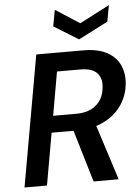

<svg xmlns="http://www.w3.org/2000/svg" viewBox="-61 -975 747 1022"><g transform="rotate(-5 312.5 -464.0)"><path d="M28 0 152 -700H402Q483 -700 531.5 -672.5Q580 -645 599.5 -599Q619 -553 612 -497Q605 -436 569.5 -386Q534 -336 473 -307Q412 -278 326 -278H197L148 0ZM397 0 305 -309H432L531 0ZM213 -367H337Q404 -367 443 -400.5Q482 -434 488 -491Q495 -540 469 -570Q443 -600 377 -600H254ZM560 -928 544 -841 386 -760 255 -841 271 -928 400 -845Z"/></g></svg>

Font: DM Sans 11pt SemiBold
Style: Italic
Weight: 600
Italic angle: -10°
Version: Version 4.004;gftools[0.9.30]